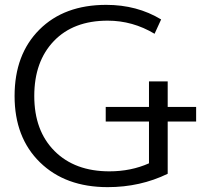

<svg xmlns="http://www.w3.org/2000/svg" viewBox="-20 -760 862 790"><path d="M415 -260V-320H593V-425H670V-320H787V-260H670V-45Q557 10 423 10Q249 10 144.5 -92Q40 -194 40 -365Q40 -536 142 -638Q244 -740 417 -740Q544 -740 643 -680L616 -621Q526 -675 423 -675Q282 -675 201.5 -591Q121 -507 121 -365Q121 -222 204.5 -138.5Q288 -55 430 -55Q519 -55 593 -88V-260Z"/></svg>

Font: M PLUS 1p
Style: Regular
Weight: 400
Version: Version 1.062